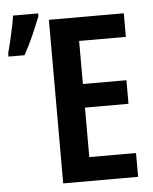

<svg xmlns="http://www.w3.org/2000/svg" viewBox="-71 -791 666 835"><g transform="rotate(-5 262.0 -373.0)"><path d="M498 0H171V-714H498V-611H294V-423H484V-320H294V-104H498ZM-18 -570V-584Q-13 -601 -5.5 -633Q2 -665 8.5 -696.5Q15 -728 17 -746H127V-734Q113 -698 93.5 -653.5Q74 -609 52 -570Z"/></g></svg>

Font: Avrile Sans Condensed SemiBold
Style: Regular
Weight: 600
Width: 3
Designer: Monotype Design Team
Foundry: Monotype Imaging Inc.
Version: Version 2.001;September 10, 2019;FontCreator 11.5.0.2425 64-